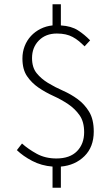

<svg xmlns="http://www.w3.org/2000/svg" viewBox="-20 -769 519 899"><path d="M226 110V11Q174 7 131 -15.5Q88 -38 59 -66L83 -97Q112 -71 152 -49Q192 -27 244 -27Q307 -27 340.5 -61Q374 -95 374 -150Q374 -199 352.5 -229.5Q331 -260 299 -281.5Q267 -303 229.5 -320Q192 -337 160 -359Q128 -381 106.5 -412.5Q85 -444 85 -495Q85 -526 95.5 -553Q106 -580 125 -600.5Q144 -621 170 -634Q196 -647 226 -650V-749H265V-650Q314 -647 345 -627Q376 -607 402 -580L376 -552Q362 -566 348.5 -577Q335 -588 320 -596Q305 -604 287 -608Q269 -612 246 -612Q194 -612 162 -579.5Q130 -547 130 -497Q130 -453 151.5 -426.5Q173 -400 205 -380.5Q237 -361 274.5 -344.5Q312 -328 344 -304.5Q376 -281 397.5 -245.5Q419 -210 419 -153Q419 -81 375.5 -38Q332 5 265 11V110Z"/></svg>

Font: hySource Sans Pro Light
Style: Regular
Weight: 300
Designer: Paul D. Hunt
Foundry: Adobe Systems Incorporated
Version: Version 2.021;PS 2.000;hotconv 1.0.86;makeotf.lib2.5.63406